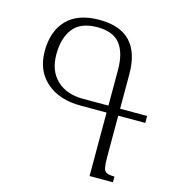

<svg xmlns="http://www.w3.org/2000/svg" viewBox="-108 -815 824 906"><g transform="rotate(15 304.0 -362.0)"><path d="M412 0V-310H286Q180 -310 117.5 -365Q55 -420 55 -515Q55 -612 108.5 -668Q162 -724 268 -724Q469 -724 469 -512V-344H601V-310H469V-109Q469 -74 472.5 -56.5Q476 -39 488.5 -33.5Q501 -28 526 -28V0ZM286 -344H412V-518Q412 -601 378 -644.5Q344 -688 267 -688Q186 -688 149 -641.5Q112 -595 112 -514Q112 -434 159.5 -389Q207 -344 286 -344Z"/></g></svg>

Font: Noto Serif Armenian SemiCondensed Light
Style: Regular
Weight: 300
Width: 4
Designer: Monotype Design Team
Foundry: Monotype Imaging Inc.
Version: Version 2.008; ttfautohint (v1.8.4.7-5d5b)